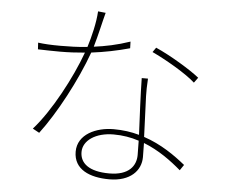

<svg xmlns="http://www.w3.org/2000/svg" viewBox="-56 -850 1111 950"><g transform="rotate(5 500.0 -374.5)"><path d="M896 -476 915 -502C872 -537 768 -600 695 -632L679 -609C743 -579 846 -521 896 -476ZM649 -166 650 -95C650 -42 616 8 518 8C417 8 372 -30 372 -86C372 -143 434 -186 523 -186C568 -186 610 -179 649 -166ZM668 -476H637C638 -394 644 -285 648 -195C609 -206 567 -212 521 -212C435 -212 343 -172 343 -85C343 4 424 37 520 37C625 37 677 -20 677 -87L676 -157C750 -128 813 -82 864 -38L883 -66C830 -109 761 -158 674 -187L666 -389C665 -417 666 -436 668 -476ZM431 -782 393 -786C390 -730 373 -660 356 -606C307 -601 263 -600 223 -600C174 -600 142 -602 111 -606L113 -573C145 -572 188 -571 222 -571C263 -571 304 -573 346 -577C300 -450 208 -276 122 -180L155 -162C234 -266 326 -438 377 -580C442 -588 506 -601 567 -618L566 -651C502 -629 442 -617 387 -610C404 -667 420 -742 431 -782Z"/></g></svg>

Font: Harano Aji Gothic K1 ExtraLight
Style: Regular
Weight: 250
Foundry: Masamichi Hosoda
Version: HaranoAjiGothicK1-ExtraLight version 20230610;ttx 4.39.4